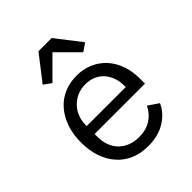

<svg xmlns="http://www.w3.org/2000/svg" viewBox="-215 -892 1030 1030"><g transform="rotate(-45 300.0 -376.5)"><path d="M352 -765 463 -622 418 -591 301 -708 184 -591 141 -622 252 -765ZM309 12Q253 12 208.5 -7Q164 -26 132.5 -61.5Q101 -97 84 -146.5Q67 -196 67 -257Q67 -319 84.5 -369Q102 -419 133 -454.5Q164 -490 207.5 -509Q251 -528 304 -528Q356 -528 398.5 -509Q441 -490 471 -456.5Q501 -423 517 -377Q533 -331 533 -276V-238H151V-214Q151 -180 162 -151Q173 -122 193.5 -101Q214 -80 243.5 -68.5Q273 -57 309 -57Q361 -57 399 -81Q437 -105 457 -147L516 -107Q493 -55 439.5 -21.5Q386 12 309 12ZM304 -462Q271 -462 243 -450Q215 -438 194.5 -417Q174 -396 162.5 -367.5Q151 -339 151 -305V-298H447V-309Q447 -343 436.5 -371Q426 -399 407.5 -419.5Q389 -440 362.5 -451Q336 -462 304 -462Z"/></g></svg>

Font: PlemolJP35 Console
Style: Regular
Weight: 400
Version: v2.0.3; ttfautohint (v1.8.4.7-5d5b-dirty) -l 6 -r 45 -G 200 